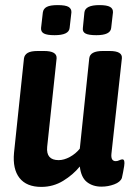

<svg xmlns="http://www.w3.org/2000/svg" viewBox="-20 -725 523 753"><path d="M142 8Q84 8 56.5 -27Q29 -62 35 -126L74 -496Q76 -510 88.5 -517.5Q101 -525 128 -525H153Q204 -525 202 -496L165 -149Q160 -97 210 -97Q231 -97 254 -109.5Q277 -122 293 -142L330 -496Q333 -525 383 -525H410Q461 -525 458 -496L417 -122Q414 -93 434 -93Q441 -93 448 -96.5Q455 -100 460 -100Q471 -100 467 -74Q465 -62 462.5 -48.5Q460 -35 458 -27Q452 -11 428 -2Q404 7 378 7Q344 7 321 -11Q298 -29 293 -72Q267 -40 228 -16Q189 8 142 8ZM358 -587Q328 -587 315.5 -593.5Q303 -600 305 -615L311 -676Q314 -705 370 -705Q399 -705 411.5 -698Q424 -691 423 -676L416 -615Q413 -587 358 -587ZM194 -587Q165 -587 152.5 -593.5Q140 -600 141 -615L148 -676Q150 -691 163.5 -698Q177 -705 206 -705Q238 -705 249.5 -697.5Q261 -690 260 -676L253 -615Q250 -587 194 -587Z"/></svg>

Font: Asap Condensed Condensed SemiBold
Style: Italic
Weight: 600
Width: 3
Italic angle: -6°
Designer: Pablo Cosgaya
Foundry: Omnibus-Type
Version: Version 3.001; ttfautohint (v1.8.4.7-5d5b)